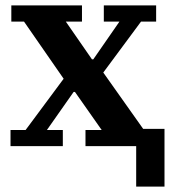

<svg xmlns="http://www.w3.org/2000/svg" viewBox="-20 -542 635 712"><path d="M485 0H297V-60H357L258 -201H253L154 -60H213V0H19V-60H75L216 -250L69 -462H22V-522H284V-462H224L321 -322H326L423 -462H365V-522H559V-462H503L363 -273L511 -64H590V150H485Z"/></svg>

Font: IBM Plex Serif SmBld
Style: Regular
Weight: 600
Designer: Mike Abbink, Paul van der Laan, Pieter van Rosmalen
Foundry: Bold Monday
Version: Version 3.001